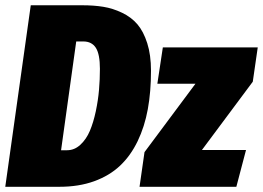

<svg xmlns="http://www.w3.org/2000/svg" viewBox="-30 -716 1008 736"><path d="M285.2 -695.8Q330.1 -695.8 366.2 -689.9Q402.3 -684.1 437.7 -667.2Q473.1 -650.4 496.6 -623Q520 -595.7 534.4 -550.5Q548.8 -505.4 548.8 -444.8Q548.8 -364.3 536.6 -297.4Q524.4 -230.5 497.6 -174.8Q470.7 -119.1 430.2 -80.8Q389.6 -42.5 330.8 -21.2Q272 0 198.2 0H-9.8L87.9 -695.8ZM289.1 -557.1H262.2L204.1 -140.1H227.1Q255.4 -140.1 278.1 -161.1Q300.8 -182.1 314.5 -214.4Q328.1 -246.6 337.2 -289.3Q346.2 -332 349.6 -372.1Q353 -412.1 353 -452.1Q353 -508.3 337.4 -532.7Q321.8 -557.1 289.1 -557.1ZM958 -534.2 939 -402.8 744.1 -141.1H913.1L876 0H504.9L523.9 -132.8L719.2 -395H573.2L594.2 -534.2Z"/></svg>

Font: Fira Sans Compressed Heavy
Style: Italic
Weight: 900
Width: 3
Italic angle: -8°
Designer: Carrois Corporate & Edenspiekermann AG
Foundry: Carrois Corporate GbR & Edenspiekermann AG
Version: Version 4.203;PS 004.203;hotconv 1.0.88;makeotf.lib2.5.64775